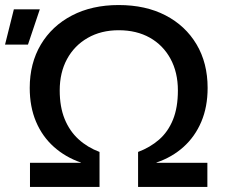

<svg xmlns="http://www.w3.org/2000/svg" viewBox="-60 -742 902 762"><path d="M59 0V-96H261V-97Q200 -118 154 -159Q108 -200 83 -259Q58 -318 58 -393Q58 -491 102 -565Q146 -639 225.5 -680.5Q305 -722 411 -722Q518 -722 597 -681Q676 -640 720 -566Q764 -492 764 -393Q764 -318 739 -259Q714 -200 668.5 -159Q623 -118 561 -97V-96H763V0H488V-139Q536 -157 571.5 -188Q607 -219 626.5 -267Q646 -315 646 -383Q646 -455 616.5 -509Q587 -563 534.5 -592.5Q482 -622 411 -622Q341 -622 288 -591.5Q235 -561 206 -507.5Q177 -454 177 -383Q177 -318 196.5 -270Q216 -222 251.5 -189.5Q287 -157 335 -139V0ZM-40 -565 -5 -705H98L51 -565Z"/></svg>

Font: TikTok Sans 24pt Medium
Style: Regular
Weight: 500
Version: Version 4.000